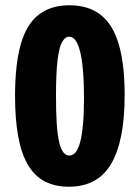

<svg xmlns="http://www.w3.org/2000/svg" viewBox="-20 -693 528 727"><path d="M241 14Q187 14 148 -7Q109 -28 84.5 -71Q60 -114 48.5 -178.5Q37 -243 37 -330Q37 -449 58.5 -525Q80 -601 126 -637Q172 -673 243 -673Q315 -673 361.5 -636.5Q408 -600 430 -524.5Q452 -449 452 -332Q452 -245 439 -180Q426 -115 400.5 -72Q375 -29 335 -7.5Q295 14 241 14ZM242 -104Q256 -104 266 -116Q276 -128 283 -153Q290 -178 294 -219.5Q298 -261 298 -319Q298 -396 292 -448Q286 -500 273.5 -527Q261 -554 241 -554Q227 -554 215.5 -534.5Q204 -515 198 -466Q192 -417 192 -329Q192 -266 195 -222.5Q198 -179 204.5 -153Q211 -127 220.5 -115.5Q230 -104 242 -104Z"/></svg>

Font: Bricolage Grotesque Condensed ExtraBold
Style: Regular
Weight: 800
Width: 3
Designer: Mathieu Triay
Foundry: Atelier Triay
Version: Version 1.000;gftools[0.9.30]